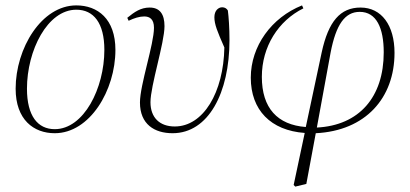

<svg xmlns="http://www.w3.org/2000/svg" viewBox="-20 -482 1522 712"><path d="M183 12C313 12 408 -147 408 -297C408 -412 342 -462 263 -462C134 -462 38 -303 38 -153C38 -38 105 12 183 12ZM183 -3C120 -3 80 -52 80 -153C80 -295 156 -446 263 -446C327 -446 367 -397 367 -297C367 -155 291 -3 183 -3Z M620 12C753 12 831 -138 831 -333C831 -379 828 -420 825 -443C821 -450 814 -455 804 -455C790 -455 775 -443 775 -418C775 -392 786 -365 812 -306C809 -139 734 -13 628 -13C572 -13 538 -46 538 -103C538 -164 590 -323 590 -385C590 -429 573 -454 535 -454C502 -454 479 -438 452 -416L457 -405C478 -415 497 -421 515 -421C535 -421 551 -411 551 -379C551 -318 499 -167 499 -102C499 -21 553 12 620 12Z M1206 -287C1226 -391 1259 -438 1314 -438C1376 -438 1403 -378 1403 -288C1403 -122 1312 -17 1155 -9ZM1075 210 1116 200 1151 12C1336 3 1443 -119 1443 -286C1443 -388 1395 -454 1317 -454C1242 -454 1198 -403 1173 -288L1114 -11C1009 -19 951 -81 951 -197C951 -309 1012 -405 1105 -451L1100 -462C987 -417 910 -311 910 -194C910 -74 984 2 1110 11L1069 204Z"/></svg>

Font: Source Serif 4 Display Light
Style: Italic
Weight: 300
Italic angle: -12°
Designer: Frank Grießhammer
Foundry: Adobe Systems Incorporated
Version: Version 4.004;hotconv 1.0.117;makeotfexe 2.5.65602